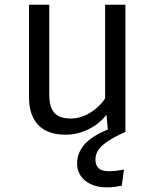

<svg xmlns="http://www.w3.org/2000/svg" viewBox="-20 -560 655 815"><path d="M512.3 0Q461.5 22.6 433.6 42.3Q405.6 62.1 395.4 79.7Q385.1 97.4 385.1 117.4Q385.1 141.5 398.5 154.1Q411.8 166.7 442.6 166.7Q470.3 166.7 506.2 159.5L496.9 228.2Q478.5 231.8 464.6 233.6Q450.8 235.4 432.3 235.4Q394.4 235.4 365.9 222.1Q337.4 208.7 322.3 185.9Q307.2 163.1 307.2 134.4Q307.2 88.7 339 52.8Q370.8 16.9 437.9 -10.3L431.8 -72.8Q400.5 -32.8 354.1 -10.5Q307.7 11.8 259 11.8Q181.5 11.8 142.3 -29.5Q103.1 -70.8 103.1 -147.2V-540H189.2V-157.4Q189.2 -104.6 211 -80.8Q232.8 -56.9 280 -56.9Q322.6 -56.9 362.8 -81.5Q403.1 -106.2 426.2 -142.6V-540H512.3Z"/></svg>

Font: Fira Code Fixed
Style: Regular
Weight: 400
Monospace: yes
Designer: Carrois Corporate, Edenspiekermann AG, Nikita Prokopov
Foundry: Carrois Corporate, Edenspiekermann AG, Nikita Prokopov
Version: Version 5.002